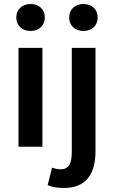

<svg xmlns="http://www.w3.org/2000/svg" viewBox="-20 -730 567 955"><path d="M72 0H191V-492H72ZM132 -576C174 -576 203 -603 203 -643C203 -683 174 -710 132 -710C90 -710 61 -683 61 -643C61 -603 90 -576 132 -576ZM297 205C415 205 455 127 455 22V-492H337V25C337 82 324 112 281 112C266 112 252 108 239 104L217 191C236 199 262 205 297 205ZM395 -576C437 -576 466 -603 466 -643C466 -683 437 -710 395 -710C353 -710 324 -683 324 -643C324 -603 353 -576 395 -576Z"/></svg>

Font: Source Sans Pro Semibold
Style: Regular
Weight: 600
Designer: Paul D. Hunt
Foundry: Adobe Systems Incorporated
Version: Version 3.006;hotconv 1.0.111;makeotfexe 2.5.65597